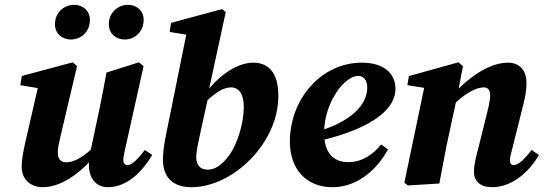

<svg xmlns="http://www.w3.org/2000/svg" viewBox="-20 -757 2243 792"><path d="M156.2 15.2C228.2 15.2 308.9 -36.5 384.9 -129.6L379.1 -161.9C324.5 -109 287.1 -87.5 253.5 -87.5C233.8 -87.5 218.4 -97.9 218.4 -127.6C218.4 -147.4 223.7 -169.6 229.8 -195.4L297.8 -484.2L280.5 -500L70 -443.5L63.8 -405.6L160 -389.5L141.4 -418.7L83.2 -164.6C75.9 -131.1 69.4 -97.7 69.4 -69.4C69.4 -14.4 109.1 15.2 156.2 15.2ZM424.3 15.2C506.8 15.2 568.5 -51.9 608 -117.7L577.5 -138.1C544.1 -95.9 523.5 -75.9 505.9 -75.9C496.1 -75.9 488.7 -83.2 488.7 -96.5C488.7 -107 491.2 -120.8 495.5 -139.3L572.3 -484.2L552.8 -500L419.1 -457.6C410.2 -407.3 400.8 -358.2 390.7 -309.4L356.7 -149.7C350.6 -121.7 346.7 -101.8 346.7 -76.2C346.7 -17.7 379.9 15.2 424.3 15.2ZM272.7 -594C312.1 -594 350.8 -623.7 350.8 -675.1C350.8 -713.1 321.7 -737.1 285.6 -737.1C246.7 -737.1 206.7 -707.6 206.7 -657C206.7 -616.7 237.8 -594 272.7 -594ZM494.5 -594C533.9 -594 572.6 -623.7 572.6 -675.1C572.6 -713.1 543.5 -737.1 507.4 -737.1C468.9 -737.1 428.9 -707.6 428.9 -657C428.9 -616.7 460 -594 494.5 -594Z M769.5 15.2C941.6 15.2 1128.2 -167.1 1128.2 -360.4C1128.2 -459.8 1086.2 -498.5 1024.2 -498.5C954.8 -498.5 871 -439.4 814.5 -352.9L821.5 -329.8C862.7 -370.1 897.6 -396.5 932.6 -396.5C966 -396.5 985.7 -368.8 985.7 -315.3C985.7 -247.8 958.3 -161.1 926 -117.7C894.8 -74.1 866 -57.2 836.6 -57.2C805.3 -57.2 789.5 -77.2 789.5 -108.3C789.5 -133.3 797.8 -169.2 810.2 -226.4L840.4 -364.1L839.1 -374.7L911.2 -707L895.8 -719.4L685.6 -662.9L679.9 -625.2L804.8 -604.9L752.6 -634.9L678.7 -269.3C667.2 -212.4 652.1 -148.5 652.1 -98.6C652.1 -20.9 698.1 15.2 769.5 15.2Z M1350.9 15.2C1459.3 15.2 1539.2 -63.6 1580.4 -141L1552.4 -161.2C1521 -122.1 1475.3 -88.2 1416.7 -88.2C1354.5 -88.2 1317 -127.2 1317 -209.2C1317 -333.5 1400.6 -444 1457.7 -444C1478.4 -444 1494.9 -427.8 1494.9 -395.1C1494.9 -332.3 1440 -251.4 1255.9 -204.8L1258.5 -167.6C1497.5 -216.2 1611.2 -299 1611.2 -390.7C1611.2 -455.4 1561.7 -498.5 1472.5 -498.5C1303.2 -498.5 1175.7 -346.3 1175.7 -173C1175.7 -55.8 1246.6 15.2 1350.9 15.2Z M1935.1 -48.5C1935.1 -8.3 1962 15.2 2009.6 15.2C2094.9 15.2 2164.2 -50.7 2203.2 -117.7L2172.7 -138.1C2141.1 -96.7 2116.1 -75.9 2099 -75.9C2089.2 -75.9 2083.3 -82.9 2083.3 -96.2C2083.3 -106.2 2087.2 -120 2092 -139.3L2139.2 -327.9C2147.2 -359.5 2151.8 -388.2 2151.8 -415.1C2151.8 -471.2 2119 -498.5 2075.6 -498.5C2005.2 -498.5 1923.6 -448.6 1848 -366.9L1848 -322.7C1899.9 -373.6 1944.3 -396.5 1975.8 -396.5C1991.3 -396.5 2002.1 -386.9 2002.1 -365.3C2002.1 -348.9 1997 -321.7 1989 -290.6L1951.8 -141C1943.9 -110.8 1935.1 -78 1935.1 -48.5ZM1792.3 0C1806 -72.4 1818.7 -142.9 1834.5 -214.3L1866.2 -360.7L1889.7 -484.2L1871 -500L1666.6 -443.2L1660.4 -405.6L1786.9 -385.6L1733.9 -414.7L1648 -3.6L1662.4 8L1792.3 0Z"/></svg>

Font: Source Serif Variable
Style: Italic
Weight: 389
Italic angle: -12°
Designer: Frank Grießhammer
Foundry: Adobe Systems Incorporated
Version: Version 3.001;hotconv 1.0.111;makeotfexe 2.5.65597